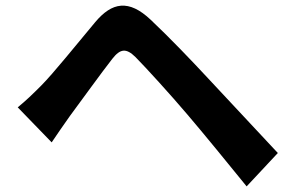

<svg xmlns="http://www.w3.org/2000/svg" viewBox="-20 -682 1040 680"><path d="M42.8 -301.8 163 -177.8C180.7 -203.8 204.6 -239.1 227.3 -270.8C267.9 -325.3 338.4 -423.6 378 -474C406.3 -510.1 427.2 -512 459.8 -479.9C496.1 -443.3 584.5 -346.2 643 -277.2C702.1 -208 786.3 -104.6 853.5 -21.9L964 -140.1C887 -222.3 784.5 -332.5 717.3 -404.2C657.2 -468.9 580.9 -548.6 513.6 -612.1C435.9 -685.3 376.7 -674.3 317.3 -603.7C248.6 -521.9 170.5 -423.6 125.2 -378.1C94.6 -347.5 72.6 -326.2 42.8 -301.8Z"/></svg>

Font: Source Han Sans JP VF
Style: Regular
Weight: 250
Designer: Ryoko NISHIZUKA 西塚涼子 (kana, bopomofo & ideographs); Paul D. Hunt (Latin, Greek & Cyrillic); Sandoll Communications 산돌커뮤니
Foundry: Adobe
Version: Version 2.004;hotconv 1.0.118;makeotfexe 2.5.65603